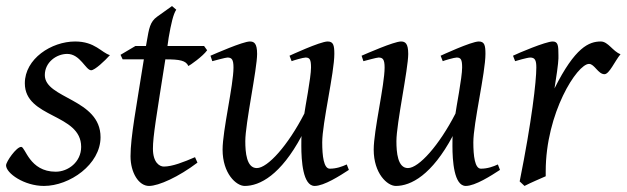

<svg xmlns="http://www.w3.org/2000/svg" viewBox="-22 -594 2069 634"><path d="M60 -319C60 -203 246 -220 246 -109C246 -59 203 -27 162 -27C75 -27 62 -109 48 -109C32 -109 -2 -60 -2 -48C-2 -22 58 20 123 20C208 20 310 -51 310 -141C310 -268 126 -268 126 -346C126 -389 165 -416 200 -416C243 -416 261 -362 279 -362C291 -362 324 -393 341 -412C313 -420 292 -457 226 -457C148 -457 60 -400 60 -319Z M630 -57 622 -75C585 -59 547 -44 519 -44C505 -44 483 -57 483 -103C483 -144 494 -207 524 -398H525C572 -398 592 -394 600 -376C605 -378 648 -408 662 -428L652 -442H531L535 -470C543 -516 550 -547 560 -562L546 -574L497 -539C473 -522 470 -499 463 -459L460 -442H425L376 -413L383 -398H453C428 -239 409 -142 409 -78C409 -24 436 20 470 20C502 20 568 -10 630 -57Z M786 20C836 20 905 -16 974 -145C973 -142 973 -129 973 -112C973 -64 978 20 1017 20C1048 20 1101 -14 1130 -33L1123 -51C1108 -44 1089 -37 1067 -37C1047 -37 1042 -79 1042 -124C1042 -187 1082 -354 1082 -416C1082 -444 1079 -457 1060 -457C1035 -457 934 -410 934 -410L941 -392C945 -394 979 -404 987 -404C1001 -404 1005 -397 1005 -371C1005 -338 985 -237 983 -219C929 -114 862 -39 826 -39C792 -39 788 -91 788 -128C788 -186 827 -366 827 -416C827 -451 817 -457 803 -457C780 -457 687 -416 673 -410L679 -392C687 -394 723 -404 729 -404C743 -404 749 -398 749 -371C749 -313 713 -163 713 -100C713 -21 758 20 786 20Z M1285 20C1335 20 1404 -16 1473 -145C1472 -142 1472 -129 1472 -112C1472 -64 1477 20 1516 20C1547 20 1600 -14 1629 -33L1622 -51C1607 -44 1588 -37 1566 -37C1546 -37 1541 -79 1541 -124C1541 -187 1581 -354 1581 -416C1581 -444 1578 -457 1559 -457C1534 -457 1433 -410 1433 -410L1440 -392C1444 -394 1478 -404 1486 -404C1500 -404 1504 -397 1504 -371C1504 -338 1484 -237 1482 -219C1428 -114 1361 -39 1325 -39C1291 -39 1287 -91 1287 -128C1287 -186 1326 -366 1326 -416C1326 -451 1316 -457 1302 -457C1279 -457 1186 -416 1172 -410L1178 -392C1186 -394 1222 -404 1228 -404C1242 -404 1248 -398 1248 -371C1248 -313 1212 -163 1212 -100C1212 -21 1257 20 1285 20Z M2027 -415C2002 -424 1986 -457 1962 -457C1923 -457 1877 -438 1809 -302C1814 -331 1822 -387 1822 -401V-412C1822 -443 1821 -457 1803 -457C1780 -457 1688 -418 1672 -410L1679 -392C1682 -393 1719 -404 1729 -404C1745 -404 1749 -394 1749 -371C1749 -326 1734 -194 1694 5L1710 20C1733 8 1760 -3 1780 -12V-28C1780 -221 1884 -383 1923 -383C1941 -383 1953 -349 1974 -349C1990 -349 2008 -392 2027 -415Z"/></svg>

Font: Temporarium
Style: Italic
Weight: 400
Italic angle: -7°
Version: Version 1.1